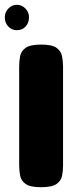

<svg xmlns="http://www.w3.org/2000/svg" viewBox="-47 -772 315 801"><path d="M124 9Q79 9 60 -4.5Q41 -18 37 -39.5Q33 -61 33 -83V-495Q33 -517 37 -538Q41 -559 60 -572.5Q79 -586 125 -586Q171 -586 189.5 -572Q208 -558 212 -537Q216 -516 216 -494V-82Q216 -60 212 -39Q208 -18 189 -4.5Q170 9 124 9ZM23 -646Q2 -646 -12.5 -661.5Q-27 -677 -27 -700Q-27 -721 -12 -736.5Q3 -752 23 -752Q44 -752 59 -736.5Q74 -721 74 -700Q74 -677 60 -661.5Q46 -646 23 -646Z"/></svg>

Font: Fredoka Expanded
Style: Bold
Weight: 700
Width: 7
Designer: Ben Nathan
Foundry: Milena B. Brandão, Ben Nathan
Version: Version 2.001